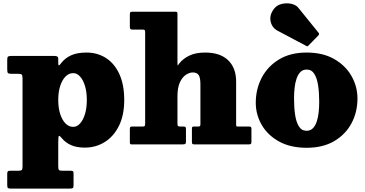

<svg xmlns="http://www.w3.org/2000/svg" viewBox="-20 -849 2147 1129"><path d="M322.5 -261Q322.5 -308 334 -343.5Q345.5 -379 365.2 -399Q385 -419 410.5 -419Q432.5 -419 450.8 -399Q469 -379 479.8 -343.5Q490.5 -308 490.5 -261Q490.5 -214 479.8 -178.5Q469 -143 450.8 -123Q432.5 -103 410.5 -103Q385 -103 365.2 -123Q345.5 -143 334 -178.5Q322.5 -214 322.5 -261ZM22.5 -441Q22.5 -423.5 27 -419.2Q31.5 -415 50 -415H85Q102 -415 107.2 -410.8Q112.5 -406.5 112.5 -389V128.5Q112.5 145.5 108.5 150.2Q104.5 155 88 155H41Q29 155 25.8 158.8Q22.5 162.5 22.5 174V238Q22.5 252 26.2 256Q30 260 45 260H388Q403.5 260 408 257Q412.5 254 412.5 239V171Q412.5 160.5 408.8 157.8Q405 155 395 155H347Q330 155 326.2 150Q322.5 145 322.5 129V-13Q322.5 -50 327.2 -50.2Q332 -50.5 343 -37Q364 -11 397 4Q430 19 478.5 19Q543 19 595.5 -13.5Q648 -46 679.2 -108.5Q710.5 -171 710.5 -261Q710.5 -351 682 -413.2Q653.5 -475.5 603.2 -507.8Q553 -540 488.5 -540Q433 -540 397 -523.2Q361 -506.5 339 -477Q331 -465.5 326.8 -464.8Q322.5 -464 322.5 -475V-502Q322.5 -513.5 316.5 -516.8Q310.5 -520 300 -520H47Q32.5 -520 27.5 -516.5Q22.5 -513 22.5 -497.5Z M819.5 -675Q829 -675 831.2 -671.5Q833.5 -668 833.5 -658V-122.5Q833.5 -112.5 831.2 -108.8Q829 -105 819 -105H757.5Q748 -105 745.8 -101.5Q743.5 -98 743.5 -88V-13Q743.5 -6.5 745.2 -3.2Q747 0 753.5 0H1055Q1065.5 0 1069.5 -3Q1073.5 -6 1073.5 -17V-91.5Q1073.5 -100 1070 -102.5Q1066.5 -105 1059 -105H1041.5Q1031 -105 1027.2 -107.5Q1023.5 -110 1023.5 -120V-283Q1023.5 -334.5 1038 -365.2Q1052.5 -396 1073.5 -409.5Q1094.5 -423 1113.5 -423Q1137 -423 1147.8 -408.2Q1158.5 -393.5 1158.5 -353V-117.5Q1158.5 -109.5 1155.2 -107.2Q1152 -105 1143.5 -105H1119.5Q1112 -105 1110.2 -101.8Q1108.5 -98.5 1108.5 -90.5V-18Q1108.5 -8 1110.5 -4Q1112.5 0 1122.5 0H1443.5Q1452 0 1455.2 -2.8Q1458.5 -5.5 1458.5 -15V-93Q1458.5 -100 1455 -102.5Q1451.5 -105 1444.5 -105H1381.5Q1372 -105 1370.2 -106.8Q1368.5 -108.5 1368.5 -118V-369Q1368.5 -449.5 1321.5 -494.8Q1274.5 -540 1186.5 -540Q1130.5 -540 1093.8 -522.2Q1057 -504.5 1034.5 -476.5Q1030.5 -471.5 1028 -467.2Q1025.5 -463 1024.5 -465Q1023.5 -467 1023.5 -479V-768.5Q1023.5 -774.5 1021.2 -777.2Q1019 -780 1013.5 -780H757.5Q747.5 -780 745.5 -775.8Q743.5 -771.5 743.5 -761.5V-692.5Q743.5 -682.5 746.5 -678.8Q749.5 -675 760.5 -675Z M1780 -579.5Q1785.5 -576 1788.2 -577Q1791 -578 1795 -582.5L1852 -640.5Q1860.5 -649.5 1851.5 -658.5L1734.5 -803Q1720.5 -820.5 1693.2 -826.5Q1666 -832.5 1638 -826.2Q1610 -820 1593.5 -800Q1563.5 -763 1571 -724.8Q1578.5 -686.5 1612 -668.5ZM1709 -270Q1709 -301.5 1712.2 -331.8Q1715.5 -362 1723.8 -386.5Q1732 -411 1746.5 -425.5Q1761 -440 1783 -440Q1812.5 -440 1828.5 -414.2Q1844.5 -388.5 1850.8 -345.2Q1857 -302 1857 -250Q1857 -218.5 1853.8 -188.2Q1850.5 -158 1842.2 -133.5Q1834 -109 1819.5 -94.5Q1805 -80 1783 -80Q1753.5 -80 1737.5 -105.8Q1721.5 -131.5 1715.2 -174.8Q1709 -218 1709 -270ZM1484 -245Q1484 -175 1519 -114.5Q1554 -54 1620.8 -17Q1687.5 20 1783 20Q1878.5 20 1945.2 -19.2Q2012 -58.5 2047 -124.2Q2082 -190 2082 -270Q2082 -340 2047 -401.8Q2012 -463.5 1945.2 -501.8Q1878.5 -540 1783 -540Q1687.5 -540 1620.8 -499.5Q1554 -459 1519 -392Q1484 -325 1484 -245Z"/></svg>

Font: Besley Black
Style: Regular
Weight: 900
Designer: Owen Earl
Foundry: indestructible type*
Version: Version 2.001